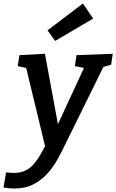

<svg xmlns="http://www.w3.org/2000/svg" viewBox="-75 -846 670 1107"><path d="M-55 235 -40 148Q-27 149 -16 150Q-5 151 5 151Q47 151 77.5 134.5Q108 118 133 83.5Q158 49 185 -3L76 -454L27 -465L37 -528L184 -536L259 -130L409 -454L357 -465L366 -528L575 -536L566 -473L521 -460L295 -1Q278 34 255 75.5Q232 117 198.5 154.5Q165 192 118 216.5Q71 241 7 241Q-23 241 -55 235ZM243 -610 199 -671 403 -826 462 -739Z"/></svg>

Font: Bitter SemiBold
Style: Italic
Weight: 600
Italic angle: -9°
Designer: Sol Matas, and Bitter project Authors
Foundry: Sol Matas
Version: Version 2.001